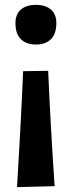

<svg xmlns="http://www.w3.org/2000/svg" viewBox="-20 -571 295 789"><path d="M127 -388Q88.5 -388 66 -409.8Q43.5 -431.5 43.5 -476.5Q43.5 -512.5 66 -531.8Q88.5 -551 127.5 -551Q167 -551 189.2 -531.8Q211.5 -512.5 211.5 -476.5Q211.5 -431.5 189.2 -409.8Q167 -388 127 -388ZM50 198Q57 80.5 63.5 -38.8Q70 -158 75 -278.5L178 -280Q183 -159.5 189.8 -41.2Q196.5 77 204.5 194Z"/></svg>

Font: Commissioner Loud SemiBold
Style: Regular
Weight: 600
Designer: Kostas Bartsokas
Foundry: Kostas Bartsokas
Version: Version 1.000; ttfautohint (v1.8.3)